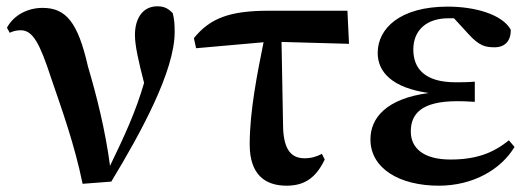

<svg xmlns="http://www.w3.org/2000/svg" viewBox="-20 -573 1685 609"><path d="M242 10 333 3C427 -152 534 -348 534 -471C534 -496 533 -511 528 -531C514 -546 501 -553 479 -553C433 -553 408 -515 408 -462C408 -429 419 -380 437 -310C411 -220 375 -142 329 -47C314 -161 286 -271 259 -362C227 -503 189 -548 115 -548C69 -548 24 -526 2 -485L11 -469C21 -474 32 -477 46 -477C84 -477 106 -436 142 -326C176 -226 216 -117 242 10Z M889 16C948 16 983 -11 1010 -67L1001 -85C984 -76 967 -71 946 -71C906 -71 881 -95 878 -166L873 -440L1087 -434L1082 -539H833C708 -539 646 -515 595 -452L602 -420L816 -439C796 -340 772 -220 772 -115C772 -20 820 16 889 16Z M1372 16C1480 16 1569 -35 1612 -107L1594 -128C1544 -87 1489 -67 1409 -67C1322 -67 1283 -104 1283 -156C1283 -212 1317 -252 1430 -252C1442 -252 1455 -252 1486 -250V-314C1461 -312 1445 -312 1425 -312C1328 -312 1291 -355 1291 -416C1291 -477 1333 -515 1402 -515H1420L1465 -466C1500 -427 1520 -423 1549 -423C1582 -423 1601 -444 1600 -479C1573 -527 1488 -552 1400 -552C1249 -552 1178 -483 1178 -405C1178 -343 1226 -294 1340 -278C1204 -260 1155 -198 1155 -131C1155 -38 1248 16 1372 16Z"/></svg>

Font: GenRyuMin2 TW B
Style: Regular
Weight: 700
Version: Version 2.100;PS 2.1;hotconv 16.6.51;makeotf.lib2.5.65220 DE